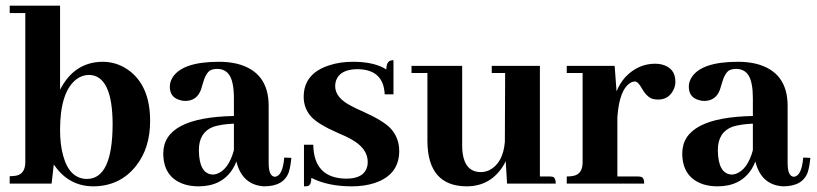

<svg xmlns="http://www.w3.org/2000/svg" viewBox="-20 -655 2916 685"><path d="M311.5 9.8Q407.2 9.8 464.8 -62.5Q515.6 -126 515.6 -223.6Q515.6 -350.6 436.5 -406.2Q395.5 -434.6 345.7 -434.6Q245.1 -433.6 194.3 -335V-634.8H14.6V-608.4H70.3V-77.1Q70.3 -35.2 38.1 -28.3Q27.3 -26.4 14.6 -26.4V0H164.1L171.9 -68.4Q223.6 8.8 311.5 9.8ZM297.9 -387.7Q381.8 -385.7 381.8 -210Q380.9 -17.6 291 -16.6Q227.5 -16.6 205.1 -100.6Q194.3 -139.6 194.3 -191.4Q194.3 -325.2 251 -371.1Q272.5 -387.7 297.9 -387.7Z M921.9 9.8Q993.2 9.8 1010.7 -42Q1016.6 -61.5 1019.5 -91.8L994.1 -92.8Q988.3 -25.4 960 -24.4Q938.5 -26.4 938.5 -73.2V-277.3Q938.5 -399.4 825.2 -427.7Q795.9 -434.6 761.7 -434.6Q628.9 -434.6 594.7 -377Q585.9 -362.3 585.9 -345.7Q585.9 -307.6 622.1 -297.9Q630.9 -294.9 640.6 -294.9Q682.6 -294.9 697.3 -335.9Q699.2 -341.8 703.1 -355.5Q713.9 -394.5 730.5 -404.3Q741.2 -409.2 754.9 -409.2Q800.8 -409.2 810.5 -353.5Q814.5 -333 814.5 -304.7V-241.2Q563.5 -236.3 562.5 -108.4Q562.5 -21.5 638.7 2.9Q661.1 9.8 688.5 9.8Q771.5 9.8 810.5 -52.7Q818.4 -65.4 823.2 -79.1Q843.8 4.9 921.9 9.8ZM739.3 -32.2Q690.4 -34.2 689.5 -119.1Q689.5 -183.6 742.2 -203.1Q770.5 -211.9 814.5 -213.9V-119.1Q795.9 -50.8 754.9 -35.2Q746.1 -32.2 739.3 -32.2Z M1215.8 -17.6Q1281.2 -17.6 1291 -64.5Q1292 -71.3 1292 -77.1Q1292 -127 1229.5 -160.2Q1215.8 -168 1185.5 -180.7Q1112.3 -212.9 1088.9 -240.2Q1063.5 -269.5 1063.5 -309.6Q1063.5 -392.6 1154.3 -421.9Q1192.4 -434.6 1239.3 -434.6Q1315.4 -434.6 1358.4 -407.2Q1358.4 -436.5 1376 -439.5Q1379.9 -440.4 1383.8 -440.4V-318.4H1352.5Q1348.6 -407.2 1255.9 -408.2Q1193.4 -408.2 1178.7 -367.2Q1175.8 -357.4 1175.8 -347.7Q1175.8 -305.7 1234.4 -276.4Q1246.1 -269.5 1273.4 -257.8Q1349.6 -223.6 1375 -195.3Q1404.3 -162.1 1404.3 -116.2Q1404.3 -31.2 1316.4 -2Q1280.3 9.8 1235.4 9.8Q1149.4 9.8 1090.8 -20.5Q1090.8 4.9 1078.1 8.8Q1072.3 9.8 1064.5 9.8V-138.7H1097.7Q1099.6 -18.6 1215.8 -17.6Z M1939.5 -25.4H1906.2V-419.9H1734.4V-394.5H1782.2L1781.2 -148.4Q1774.4 -72.3 1725.6 -47.9Q1710.9 -41 1696.3 -41Q1640.6 -41 1630.9 -106.4Q1628.9 -119.1 1628.9 -132.8V-419.9H1448.2V-394.5H1504.9V-149.4Q1506.8 8.8 1644.5 9.8Q1732.4 9.8 1778.3 -68.4Q1781.2 -74.2 1784.2 -80.1L1789.1 0H1962.9Q1962.9 -21.5 1951.2 -24.4Q1946.3 -25.4 1939.5 -25.4Z M2254.9 -25.4H2182.6V-236.3Q2189.5 -338.9 2232.4 -361.3Q2239.3 -364.3 2245.1 -364.3Q2255.9 -364.3 2268.6 -341.8Q2286.1 -310.5 2306.6 -302.7Q2316.4 -299.8 2328.1 -299.8Q2367.2 -299.8 2383.8 -336.9Q2389.6 -349.6 2389.6 -363.3Q2389.6 -412.1 2341.8 -424.8Q2330.1 -427.7 2317.4 -427.7Q2256.8 -427.7 2210.9 -379.9Q2190.4 -356.4 2179.7 -329.1L2172.9 -419.9H2002V-394.5H2058.6V-76.2Q2058.6 -33.2 2024.4 -27.3Q2014.6 -25.4 2002 -25.4V0H2278.3Q2278.3 -22.5 2265.6 -24.4Q2260.7 -25.4 2254.9 -25.4Z M2773.4 9.8Q2844.7 9.8 2862.3 -42Q2868.2 -61.5 2871.1 -91.8L2845.7 -92.8Q2839.8 -25.4 2811.5 -24.4Q2790 -26.4 2790 -73.2V-277.3Q2790 -399.4 2676.8 -427.7Q2647.5 -434.6 2613.3 -434.6Q2480.5 -434.6 2446.3 -377Q2437.5 -362.3 2437.5 -345.7Q2437.5 -307.6 2473.6 -297.9Q2482.4 -294.9 2492.2 -294.9Q2534.2 -294.9 2548.8 -335.9Q2550.8 -341.8 2554.7 -355.5Q2565.4 -394.5 2582 -404.3Q2592.8 -409.2 2606.4 -409.2Q2652.3 -409.2 2662.1 -353.5Q2666 -333 2666 -304.7V-241.2Q2415 -236.3 2414.1 -108.4Q2414.1 -21.5 2490.2 2.9Q2512.7 9.8 2540 9.8Q2623 9.8 2662.1 -52.7Q2669.9 -65.4 2674.8 -79.1Q2695.3 4.9 2773.4 9.8ZM2590.8 -32.2Q2542 -34.2 2541 -119.1Q2541 -183.6 2593.8 -203.1Q2622.1 -211.9 2666 -213.9V-119.1Q2647.5 -50.8 2606.4 -35.2Q2597.7 -32.2 2590.8 -32.2Z"/></svg>

Font: Abhaya Libre ExtraBold
Style: Regular
Weight: 800
Designer: Pushpananda Ekanayake, Sol Matas, Pathum Egodawatta
Foundry: Mooniak
Version: Version 1.050 ; ttfautohint (v1.6)